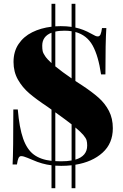

<svg xmlns="http://www.w3.org/2000/svg" viewBox="-20 -860 648 1012"><path d="M377.4 8.3V131.8H357.4V11.2Q331.1 14.2 302.7 14.2Q291 14.2 271.5 13.2V131.8H251.5V11.2Q201.7 5.4 151.4 -17.1L139.6 -22Q135.7 -23.4 124.8 -28.1Q113.8 -32.7 105.7 -34.9Q97.7 -37.1 91.3 -37.1Q82.5 -37.1 77.6 -26.9Q72.8 -16.6 69.3 6.8H46.4Q50.3 -61 50.3 -283.2H73.7Q82 -185.5 102.1 -128.9Q122.1 -72.3 158 -45.4Q193.8 -18.6 251.5 -12.2V-282.2L229.5 -297.9Q171.4 -336.4 134.5 -367.9Q97.7 -399.4 74.5 -440.4Q51.3 -481.4 51.3 -533.2Q51.3 -588.4 77.9 -627.9Q104.5 -667.5 149.7 -689.9Q194.8 -712.4 251.5 -719.2V-839.8H271.5V-721.2Q290 -722.2 299.3 -722.2Q330.1 -722.2 357.4 -718.3V-839.8H377.4V-714.8Q418.9 -706.1 461.4 -682.1Q475.6 -674.3 482.4 -671.1Q489.3 -668 495.6 -668Q504.9 -668 509.8 -678.5Q514.6 -689 517.6 -711.9H540.5Q535.6 -640.1 535.6 -467.8H512.7Q498.5 -565.4 468.3 -620.1Q438 -674.8 377.4 -691.4V-433.1L412.6 -410.2Q465.3 -375.5 499.5 -345.2Q533.7 -314.9 554.2 -275.4Q574.7 -235.8 574.7 -184.1Q574.7 -104 520.5 -55.2Q466.3 -6.3 377.4 8.3ZM271.5 -693.4V-510.3Q308.1 -480.5 357.4 -446.8V-695.3Q339.8 -698.2 320.3 -698.2Q291 -698.2 271.5 -693.4ZM251.5 -527.3V-687.5Q202.6 -668.5 202.6 -619.1Q202.6 -602.5 204.8 -591.3Q207 -580.1 217.8 -564.2Q228.5 -548.3 251.5 -527.3ZM357.4 -14.2V-204.6Q322.8 -231.4 271.5 -268.1V-10.7Q290 -9.8 301.3 -9.8Q334 -9.8 357.4 -14.2ZM439.5 -92.8Q439.5 -109.4 436.3 -120.6Q433.1 -131.8 419.7 -147.9Q406.2 -164.1 377.4 -188V-18.6Q439.5 -37.1 439.5 -92.8Z"/></svg>

Font: TypoPRO Playfair Display
Style: Regular
Weight: 900
Designer: Claus Eggers Sørensen
Foundry: Claus Eggers Sørensen
Version: Version 1.004;PS 001.004;hotconv 1.0.70;makeotf.lib2.5.58329